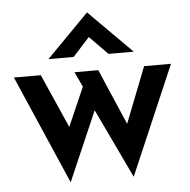

<svg xmlns="http://www.w3.org/2000/svg" viewBox="-50 -714 780 789"><g transform="rotate(-5 339.5 -319.5)"><path d="M363 -424 462 -194 552 -424H663L470 25L334 -261L210 25L15 -424H126L224 -202L294 -362L265 -424ZM411 -487 336 -563 267 -487H163L337 -664H338L515 -487Z"/></g></svg>

Font: Reem Kufi Medium
Style: Regular
Weight: 500
Designer: Khaled Hosny
Version: Version 1.001